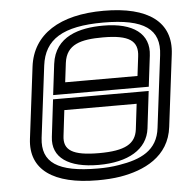

<svg xmlns="http://www.w3.org/2000/svg" viewBox="-52 -735 801 820"><g transform="rotate(-5 349.0 -324.5)"><path d="M696 -474C713 -611 613 -684 422 -684C233 -684 116 -610 99 -473L61 -166C45 -35 145 35 334 35C368 35 401 33 432 28C533 11 643 -38 658 -166L696 -474ZM646 -474 608 -166C597 -69 524 -37 430 -22C401 -17 372 -15 340 -15C166 -15 99 -62 111 -166L149 -473C163 -584 242 -634 416 -634C592 -634 660 -584 646 -474ZM515 -167C507 -106 462 -80 350 -80C236 -80 197 -106 205 -167L218 -276H528L515 -167ZM565 -167 581 -301 584 -326H559H199H174L171 -301L155 -167C144 -78 216 -30 344 -30C470 -30 554 -78 565 -167ZM409 -571C522 -571 561 -543 552 -476L542 -394H232L242 -476C252 -555 314 -571 409 -571ZM415 -621C314 -621 207 -594 192 -476L179 -369L176 -344H201H561H586L589 -369L602 -476C614 -569 543 -621 415 -621Z"/></g></svg>

Font: Gamestation Text Outline
Style: Italic
Weight: 400
Designer: Jonas Hecksher
Foundry: Jonas Hecksher, Playtypeª, e-types AS
Version: Version 1.003